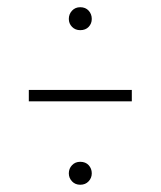

<svg xmlns="http://www.w3.org/2000/svg" viewBox="-20 -594 441 527"><path d="M200.2 -574.2Q214.8 -574.2 223.4 -564.7Q231.9 -555.2 231.9 -542Q231.9 -529.3 223.4 -520.3Q214.8 -511.2 200.2 -511.2Q186.5 -511.2 177.7 -520.3Q168.9 -529.3 168.9 -542Q168.9 -555.2 177.7 -564.7Q186.5 -574.2 200.2 -574.2ZM59.1 -315.9V-347.2H341.8V-315.9ZM200.2 -149.9Q214.8 -149.9 223.4 -140.6Q231.9 -131.3 231.9 -118.2Q231.9 -105.5 223.1 -96.2Q214.4 -86.9 200.2 -86.9Q186.5 -86.9 177.7 -96.2Q168.9 -105.5 168.9 -118.2Q168.9 -131.3 177.7 -140.6Q186.5 -149.9 200.2 -149.9Z"/></svg>

Font: Fira Sans Compressed UltraLight
Style: Regular
Weight: 200
Width: 1
Designer: Carrois Corporate & Edenspiekermann AG
Foundry: Carrois Corporate GbR & Edenspiekermann AG
Version: Version 4.203;PS 004.203;hotconv 1.0.88;makeotf.lib2.5.64775